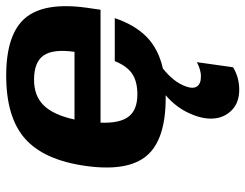

<svg xmlns="http://www.w3.org/2000/svg" viewBox="-107 -442 800 626"><g transform="rotate(-90 293.0 -129.0)"><path d="M546.9 -154.8Q524.4 -88.4 485.1 -50.3Q445.8 -12.2 382.8 2Q338.9 36.6 324.7 75.7Q311 111.8 335.9 122.6Q343.8 126 355.5 126Q366.2 126.5 378.2 123Q390.1 119.6 396.5 116.2L403.3 112.8L386.7 231Q353.5 251 313.5 251Q271 251 246.3 226.3Q221.7 201.7 219.5 165.8Q217.3 129.9 237.1 87.2Q256.8 44.4 295.4 11.2H286.6Q150.9 11.2 98.4 -50.5Q45.9 -112.3 64.9 -249Q84 -385.7 153.8 -447.3Q223.6 -508.8 359.4 -508.8Q495.1 -508.8 547.6 -446.3Q600.1 -383.8 580.6 -245.1L574.2 -201.2H206.1Q203.6 -138.7 225.6 -109.9Q247.6 -81.1 298.3 -81.1Q340.8 -81.1 366 -98.4Q391.1 -115.7 406.7 -154.8ZM345.7 -418Q293.5 -418 262.5 -386.5Q231.4 -355 216.3 -286.1H437Q446.8 -355.5 425.3 -386.7Q403.8 -418 345.7 -418Z"/></g></svg>

Font: Fivo Sans
Style: Italic
Weight: 700
Designer: Alexander Slobzheninov
Foundry: Alexander Slobzheninov
Version: 1.0